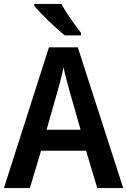

<svg xmlns="http://www.w3.org/2000/svg" viewBox="-20 -957 647 977"><path d="M292 -937H154V-928C184 -890 265 -812 310 -777H392V-790C363 -826 316 -893 292 -937ZM475 0H607L376 -716H229L0 0H132L189 -190H418ZM335 -490 390 -297H217L272 -490C281 -520 296 -577 303 -615C310 -581 326 -522 335 -490Z"/></svg>

Font: Noto Sans Devanagari UI SemiCondensed SemiBold
Style: Regular
Weight: 600
Width: 4
Designer: Jelle Bosma - Monotype Design Team
Foundry: Monotype Imaging Inc.
Version: Version 2.004